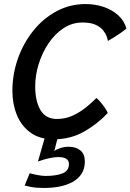

<svg xmlns="http://www.w3.org/2000/svg" viewBox="-20 -683 644 948"><path d="M198.2 245.1Q159 245.1 133.9 240.2Q108.8 235.4 101.6 233.1L126.8 172.2Q139.8 176.3 163.8 181Q187.9 185.7 204.5 185.7Q256.1 185.7 288.2 173.2Q320.3 160.8 320.3 126.6Q320.3 109.4 307.2 101Q294 92.6 267.9 92.6Q251.8 92.6 232.1 96.4Q212.4 100.2 195.1 105.3Q177.8 110.3 167.4 114.4L205.4 -18.5L269.1 -19.5L247.9 63.2Q256.2 55.2 276.9 48.4Q297.6 41.6 318.6 41.6Q354.6 41.6 376.7 59.5Q398.9 77.4 398.9 114.2Q398.9 150.1 382.6 175.2Q366.4 200.2 338.1 215.6Q309.8 231.1 273.8 238.1Q237.8 245.1 198.2 245.1ZM512 -125Q462.1 -71.4 395.3 -33.3Q328.5 4.8 245.2 4.8Q176.1 4.8 130.7 -28.2Q85.2 -61.2 63.2 -115.6Q41.2 -169.9 41.2 -233.4Q41.2 -317 68.5 -394Q95.8 -471 144.8 -531.8Q193.8 -592.5 259.6 -627.8Q325.4 -663 402.4 -663Q450.1 -663 492.2 -648.6Q534.2 -634.2 564 -607.2Q593.7 -580.2 604.2 -542.2Q593.8 -533.1 576.9 -521.1Q559.9 -509.1 542.4 -498.3Q524.9 -487.5 512.8 -480.8Q511.9 -487.9 506.8 -502.8Q501.8 -517.6 488.9 -533.6Q476.1 -549.6 451.6 -560.8Q427.1 -571.9 387.3 -571.9Q335.9 -571.9 293 -543.3Q250.1 -514.8 218.9 -468.1Q187.8 -421.4 170.8 -366.1Q153.8 -310.8 153.8 -257.1Q153.8 -182.9 180 -139.3Q206.2 -95.6 261.2 -95.6Q303.1 -95.6 339.3 -112.4Q375.6 -129.2 405.2 -153.3Q434.9 -177.4 456.1 -199.2Q464.9 -192.2 476.6 -178.5Q488.3 -164.8 498.3 -150.1Q508.2 -135.4 512 -125Z"/></svg>

Font: Grandstander Thin
Style: Italic
Weight: 100
Italic angle: -15°
Designer: Tyler Finck
Foundry: Etcetera Type Co
Version: Version 1.200